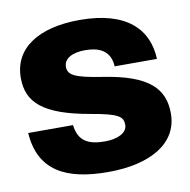

<svg xmlns="http://www.w3.org/2000/svg" viewBox="-66 -597 667 675"><g transform="rotate(-10 267.0 -260.0)"><path d="M268 12C417 12 520 -45 520 -153C520 -240 470 -296 305 -321C207 -336 185 -349 185 -378C185 -407 215 -424 261 -424C305 -424 351 -411 354 -350H505C501 -456 429 -532 261 -532C114 -532 22 -473 22 -367C22 -280 75 -229 241 -200C341 -183 355 -170 355 -141C355 -112 319 -96 276 -96C218 -96 181 -112 174 -172H14C23 -36 117 12 268 12Z"/></g></svg>

Font: Aspekta 800
Style: Regular
Weight: 800
Designer: Ivo Dolenc
Version: Version 2.000